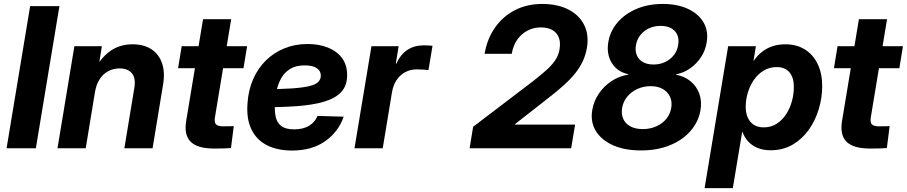

<svg xmlns="http://www.w3.org/2000/svg" viewBox="-20 -759 4643 983"><path d="M284.2 -727.5 163.6 0H13.7L134.3 -727.5Z M466.3 -288.1 418.9 0H274.4L360.8 -522.5H501.5L480 -387.7L458.5 -392.1Q493.2 -460.4 542.5 -496.3Q591.8 -532.2 658.7 -532.2Q716.3 -532.2 754.9 -507.1Q793.5 -481.9 809.6 -435.3Q825.7 -388.7 814.5 -323.7L761.2 0H616.7L667.5 -307.1Q676.3 -358.4 655.5 -383.5Q634.8 -408.7 592.3 -408.7Q560.5 -408.7 534.4 -394.8Q508.3 -380.9 490.7 -354.2Q473.1 -327.6 466.3 -288.1Z M1245.1 -522.5 1226.6 -409.7H891.6L910.2 -522.5ZM1019.5 -660.6H1163.6L1080.6 -159.2Q1076.2 -133.3 1085.4 -122.8Q1094.7 -112.3 1123 -112.3Q1134.3 -112.3 1150.9 -112.5Q1167.5 -112.8 1176.8 -113.3L1162.6 -1Q1147 0.5 1123.3 1Q1099.6 1.5 1076.2 1.5Q991.2 1.5 956.3 -33.2Q921.4 -67.9 933.1 -139.2Z M1475.1 11.7Q1400.9 11.7 1347.4 -15.1Q1293.9 -42 1267.6 -95.9Q1241.2 -149.9 1247.1 -229.5Q1251.5 -297.4 1275.9 -353.3Q1300.3 -409.2 1341.3 -449.5Q1382.3 -489.7 1436.5 -511.7Q1490.7 -533.7 1554.7 -533.7Q1612.8 -533.7 1658.4 -515.6Q1704.1 -497.6 1730.7 -462.2Q1757.3 -426.8 1757.3 -374.5Q1757.3 -320.8 1727.1 -288.1Q1696.8 -255.4 1638.9 -238.3Q1581.1 -221.2 1497.1 -215.3Q1413.1 -209.5 1304.7 -209.5L1319.8 -302.2Q1413.1 -302.2 1472.4 -306.2Q1531.7 -310.1 1564.5 -318.4Q1597.2 -326.7 1609.9 -340.1Q1622.6 -353.5 1622.6 -371.6Q1622.6 -396.5 1601.3 -410.4Q1580.1 -424.3 1540 -424.3Q1494.6 -424.3 1465.6 -406.2Q1436.5 -388.2 1419.9 -358.9Q1403.3 -329.6 1396.2 -294.4Q1389.2 -259.3 1387.7 -224.6Q1385.3 -189 1391.8 -159.7Q1398.4 -130.4 1420.4 -113.5Q1442.4 -96.7 1486.3 -96.7Q1532.7 -96.7 1563 -115.5Q1593.3 -134.3 1605.5 -165.5L1739.7 -161.6Q1712.4 -83.5 1644.5 -35.9Q1576.7 11.7 1475.1 11.7Z M1794.9 0 1881.8 -522.5H2021L2006.3 -432.6H2008.8Q2030.8 -480.5 2065.9 -503.7Q2101.1 -526.9 2150.9 -526.9Q2163.6 -526.9 2174.6 -526.1Q2185.5 -525.4 2194.3 -524.4L2173.8 -400.4Q2165.5 -401.4 2147.7 -402.6Q2129.9 -403.8 2112.3 -403.8Q2082 -403.8 2055.7 -390.1Q2029.3 -376.5 2011.2 -350.3Q1993.2 -324.2 1986.8 -286.1L1939.5 0Z M2384.3 0 2402.3 -109.9 2705.6 -340.8Q2742.2 -369.6 2771.7 -395Q2801.3 -420.4 2820.3 -447.3Q2839.4 -474.1 2844.7 -506.3Q2850.6 -541.5 2841.1 -566.7Q2831.5 -591.8 2808.1 -605.2Q2784.7 -618.7 2749 -618.7Q2712.4 -618.7 2681.2 -602.5Q2649.9 -586.4 2628.4 -556.2Q2606.9 -525.9 2600.1 -483.4H2460.9Q2474.1 -560.5 2514.4 -617.9Q2554.7 -675.3 2616.5 -707Q2678.2 -738.8 2755.9 -738.8Q2833.5 -738.8 2888.9 -710.9Q2944.3 -683.1 2970.2 -632.6Q2996.1 -582 2984.9 -513.7Q2978.5 -477.5 2963.9 -445.8Q2949.2 -414.1 2924.8 -383.5Q2900.4 -353 2864.7 -321Q2829.1 -289.1 2781.2 -252.4L2616.2 -123L2615.7 -121.1H2924.3L2904.3 0Z M3261.2 11.2Q3179.2 11.2 3119.6 -14.9Q3060.1 -41 3031 -87.9Q3002 -134.8 3012.2 -195.3Q3020 -241.7 3046.1 -280Q3072.3 -318.4 3111.3 -344Q3150.4 -369.6 3196.8 -377V-378.9Q3140.6 -391.1 3112.5 -436.3Q3084.5 -481.4 3094.2 -542Q3103.5 -599.6 3141.6 -644Q3179.7 -688.5 3239.3 -713.6Q3298.8 -738.8 3372.6 -738.8Q3447.3 -738.8 3501.5 -713.9Q3555.7 -689 3581.8 -644.5Q3607.9 -600.1 3598.1 -542Q3591.8 -501.5 3569.6 -467.3Q3547.4 -433.1 3514.4 -409.7Q3481.4 -386.2 3441.4 -378.4L3440.9 -376.5Q3484.4 -368.7 3515.4 -343Q3546.4 -317.4 3560.3 -279.3Q3574.2 -241.2 3566.4 -195.3Q3556.2 -134.8 3514.9 -87.9Q3473.6 -41 3408.7 -14.9Q3343.8 11.2 3261.2 11.2ZM3271 -98.1Q3308.6 -98.1 3339.6 -111.8Q3370.6 -125.5 3390.9 -149.9Q3411.1 -174.3 3416.5 -206.1Q3421.9 -238.8 3410.2 -263.9Q3398.4 -289.1 3373 -303.5Q3347.7 -317.9 3311 -317.9Q3274.4 -317.9 3243.2 -303.5Q3211.9 -289.1 3191.4 -264.2Q3170.9 -239.3 3165 -206.1Q3160.2 -174.3 3171.1 -149.9Q3182.1 -125.5 3207.8 -111.8Q3233.4 -98.1 3271 -98.1ZM3325.7 -428.7Q3357.9 -428.7 3384.8 -441.2Q3411.6 -453.6 3429.4 -476.1Q3447.3 -498.5 3452.1 -528.3Q3457 -558.1 3447.8 -580.1Q3438.5 -602.1 3416.5 -614.3Q3394.5 -626.5 3362.3 -626.5Q3330.1 -626.5 3303.2 -614.3Q3276.4 -602.1 3258.8 -579.8Q3241.2 -557.6 3235.8 -527.8Q3231 -498.5 3240.5 -476.1Q3250 -453.6 3271.7 -441.2Q3293.5 -428.7 3325.7 -428.7Z M3587.4 204.1 3708 -522.5H3850.1L3837.9 -448.2H3839.4Q3857.9 -475.6 3882.3 -494.4Q3906.7 -513.2 3936.5 -522.7Q3966.3 -532.2 4000.5 -532.2Q4058.1 -532.2 4100.3 -506.1Q4142.6 -480 4166 -431.9Q4189.5 -383.8 4189.5 -317.9Q4189.5 -258.8 4171.9 -200.2Q4154.3 -141.6 4120.6 -94.2Q4086.9 -46.9 4037.8 -18.3Q3988.8 10.3 3925.3 10.3Q3887.2 10.3 3858.4 -1.7Q3829.6 -13.7 3810.3 -34.9Q3791 -56.2 3781.2 -84H3779.8L3731.9 204.1ZM3890.1 -106.9Q3928.2 -106.9 3957 -125.7Q3985.8 -144.5 4005.4 -175Q4024.9 -205.6 4034.7 -241.9Q4044.4 -278.3 4044.4 -313.5Q4044.4 -362.3 4021.7 -388.9Q3999 -415.5 3956.5 -415.5Q3919.4 -415.5 3889.9 -397.7Q3860.4 -379.9 3839.8 -350.1Q3819.3 -320.3 3808.6 -284.4Q3797.9 -248.5 3797.9 -212.9Q3797.9 -163.6 3822 -135.3Q3846.2 -106.9 3890.1 -106.9Z M4603 -522.5 4584.5 -409.7H4249.5L4268.1 -522.5ZM4377.4 -660.6H4521.5L4438.5 -159.2Q4434.1 -133.3 4443.4 -122.8Q4452.6 -112.3 4481 -112.3Q4492.2 -112.3 4508.8 -112.5Q4525.4 -112.8 4534.7 -113.3L4520.5 -1Q4504.9 0.5 4481.2 1Q4457.5 1.5 4434.1 1.5Q4349.1 1.5 4314.2 -33.2Q4279.3 -67.9 4291 -139.2Z"/></svg>

Font: Inter 28pt
Style: Bold Italic
Weight: 700
Italic angle: -9.3988°
Designer: Rasmus Andersson
Foundry: rsms
Version: Version 4.001;git-66647c0bb